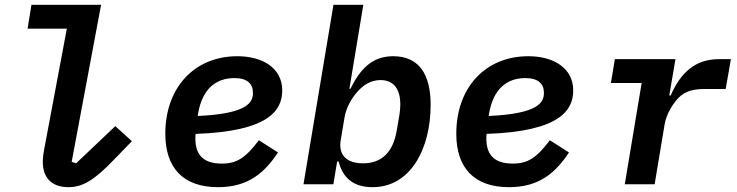

<svg xmlns="http://www.w3.org/2000/svg" viewBox="-20 -760 3041 792"><path d="M262.8 12.1C322.4 12.1 371.4 -19.5 448.5 -99.8L524.1 -177.6L455.6 -239.7L294 -86.3L275.6 -92.3L397 -740.1H109.7L93.8 -641.7H255.7L164.4 -155.5C158.4 -125.4 156.6 -109.4 156.6 -91.6C156.6 -29.5 190.3 12.1 262.8 12.1Z M879.6 12.1C1004.3 12.1 1071.4 -47.9 1126.8 -131L1047.9 -181.5C992.9 -109 957.4 -85.2 894.9 -85.2C812.1 -85.2 785.9 -128.2 785.9 -188.6C785.9 -192.8 785.9 -198.9 786.9 -207.7C1092.7 -218 1144.2 -307.2 1144.2 -387.1C1144.2 -480.1 1062.1 -528.1 959.2 -528.1C781.6 -528.1 661.9 -398.4 661.9 -208.5C661.9 -67.8 735.1 12.1 879.6 12.1ZM795.5 -281.6 797.6 -294.4C815.3 -392.8 870 -437.9 947.1 -437.9C1001.1 -437.9 1023.4 -413.4 1023.4 -377.1C1023.4 -338.4 1002.8 -290.8 795.5 -281.6Z M1231.9 0H1355.1L1370.7 -93.8H1376.8C1393.8 -26.3 1437.5 12.1 1517 12.1C1672.9 12.1 1756.4 -145.2 1756.4 -328.1C1756.4 -452.4 1709.2 -528.1 1601.9 -528.1C1513.1 -528.1 1464.8 -473 1425.4 -393.5H1421.2L1478.7 -740.1H1355.5ZM1385.3 -180.8 1400.9 -274.1C1408.4 -318.9 1431.8 -355.5 1451.3 -378.2C1479.4 -411.2 1511.4 -429.7 1549.4 -429.7C1606.9 -429.7 1630.7 -389.2 1631.4 -330.6C1631.4 -315 1629.6 -299.7 1627.5 -285.5L1616.5 -221.6C1602.6 -137.4 1558.6 -86.3 1477.6 -86.3C1409.8 -86.3 1375.4 -120.7 1385.3 -180.8Z M2079.9 12.1C2204.5 12.1 2271.7 -47.9 2327.1 -131L2248.2 -181.5C2193.2 -109 2157.7 -85.2 2095.2 -85.2C2012.4 -85.2 1986.2 -128.2 1986.2 -188.6C1986.2 -192.8 1986.2 -198.9 1987.2 -207.7C2293 -218 2344.5 -307.2 2344.5 -387.1C2344.5 -480.1 2262.4 -528.1 2159.4 -528.1C1981.9 -528.1 1862.2 -398.4 1862.2 -208.5C1862.2 -67.8 1935.4 12.1 2079.9 12.1ZM1995.7 -281.6 1997.9 -294.4C2015.6 -392.8 2070.3 -437.9 2147.4 -437.9C2201.3 -437.9 2223.7 -413.4 2223.7 -377.1C2223.7 -338.4 2203.1 -290.8 1995.7 -281.6Z M2680.4 0 2721.6 -247.2C2729 -290.8 2755.7 -329.5 2768.8 -345.2C2794.7 -377.5 2827.4 -392.8 2883.2 -392.8H2973.4L2995 -516H2946C2845.9 -516 2787.3 -458.8 2746.4 -366.1H2740.8L2766.3 -516H2516.3L2500 -417.6H2626.8L2557.2 0Z"/></svg>

Font: Margiela Mono Italic SmBold It
Style: Regular
Weight: 600
Designer: Mike Abbink, Paul van der Laan, Pieter van Rosmalen
Foundry: Bold Monday
Version: Version 2.003 2021